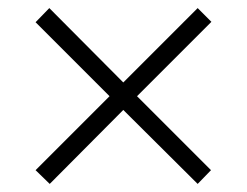

<svg xmlns="http://www.w3.org/2000/svg" viewBox="-20 -591 611 475"><path d="M469 -571 503 -537 319 -353 502 -170 469 -136 285 -319 103 -136 68 -170 251 -353 68 -536 102 -571 285 -387Z"/></svg>

Font: Noto Sans Thai Light
Style: Regular
Weight: 300
Designer: Monotype Design Team
Foundry: Monotype Imaging Inc.
Version: Version 2.001